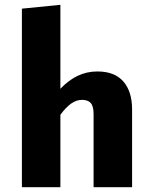

<svg xmlns="http://www.w3.org/2000/svg" viewBox="-20 -778 640 798"><path d="M71 0V-742L231 -758V-409Q264 -444 302 -462.5Q340 -481 385 -481Q456 -481 492.5 -439.5Q529 -398 529 -323V0H369V-303Q369 -337 357 -350Q345 -363 321 -363Q297 -363 275 -347Q253 -331 231 -301V0Z"/></svg>

Font: Qzxlaeiskcpccdgjqmyffctclhy
Style: Regular
Weight: 700
Monospace: yes
Designer: Carrois Corporate & Edenspiekermann
Foundry: Carrois Corporate GbR & Edenspiekermann AG
Version: Version 2.001